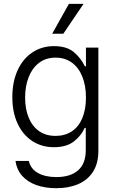

<svg xmlns="http://www.w3.org/2000/svg" viewBox="-20 -781 610 1011"><path d="M61.5 66.4H131.8Q141.1 107.9 179.4 129.6Q217.8 151.4 276.4 151.4Q350.6 151.4 391.1 116Q431.6 80.6 431.6 9.8V-107.4H425.8Q406.7 -64.9 367.9 -35.4Q329.1 -5.9 263.7 -5.9Q200.2 -5.9 150.6 -37.8Q101.1 -69.8 73 -129.6Q44.9 -189.5 44.9 -269.5Q44.9 -349.6 72.5 -410.4Q100.1 -471.2 149.9 -504.6Q199.7 -538.1 264.6 -538.1Q330.6 -538.1 367.9 -507.3Q405.3 -476.6 426.8 -431.6H432.6V-530.3H498V13.7Q498 79.1 470 123Q441.9 167 391.8 188.5Q341.8 210 276.4 210Q217.3 210 171.1 193.4Q125 176.8 96.4 144.5Q67.9 112.3 61.5 66.4ZM432.6 -267.6Q432.6 -329.1 413.8 -376.7Q395 -424.3 358.9 -450.9Q322.8 -477.5 272.5 -477.5Q221.7 -477.5 185.5 -450Q149.4 -422.4 130.9 -374.8Q112.3 -327.1 112.3 -267.6Q112.3 -207.5 130.9 -161.9Q149.4 -116.2 185.5 -90.8Q221.7 -65.4 272.5 -65.4Q322.3 -65.4 358.4 -89.6Q394.5 -113.8 413.6 -159.4Q432.6 -205.1 432.6 -267.6ZM342.8 -760.7H419.9L313.5 -603.5H254.9Z"/></svg>

Font: Pretendard Std Light
Style: Regular
Weight: 300
Designer: Base glyphs from Inter by Rasmus Andersson; Hangeul glyphs from Noto Sans CJK(Source Han Sans) by Jang Soo-young and Kan
Foundry: Kil Hyung-jin
Version: Version 1.309